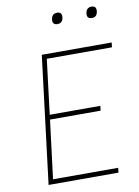

<svg xmlns="http://www.w3.org/2000/svg" viewBox="-98 -974 751 1039"><g transform="rotate(-10 277.5 -455.0)"><path d="M257 -879Q261 -910 290 -910Q318 -910 314 -879Q310 -849 282 -849Q253 -849 257 -879ZM446 -879Q450 -910 479 -910Q507 -910 503 -879Q499 -849 471 -849Q442 -849 446 -879ZM169 -700H553L550 -674H192L155 -373H433L430 -347H152L112 -26H470L467 0H83Z"/></g></svg>

Font: Haskoy Thin
Style: Italic
Weight: 100
Designer: Ertekin Erdin
Foundry: Ertekin Erdin
Version: Version 2.000; ttfautohint (v1.8.4.7-5d5b)